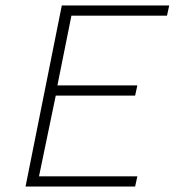

<svg xmlns="http://www.w3.org/2000/svg" viewBox="-20 -679 640 699"><path d="M73 0 205 -659H596L588 -622H240L189 -368H480L472 -331H183L122 -37H480L472 0Z"/></svg>

Font: Source Code Pro ExtraLight Light
Style: Italic
Weight: 300
Italic angle: -11°
Monospace: yes
Version: Version 1.016;hotconv 1.0.116;makeotfexe 2.5.65601